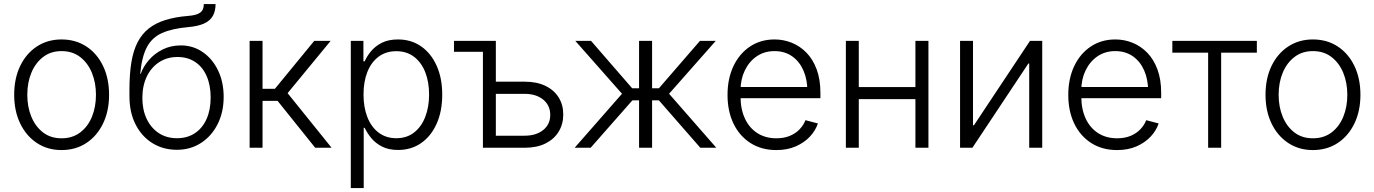

<svg xmlns="http://www.w3.org/2000/svg" viewBox="-20 -748 6958 972"><path d="M291.5 11.7Q221.2 11.7 167 -23.9Q112.8 -59.6 82.3 -122.8Q51.8 -186 51.8 -268.1Q51.8 -351.1 82.3 -414.3Q112.8 -477.5 167 -512.9Q221.2 -548.3 291.5 -548.3Q362.8 -548.3 417 -512.9Q471.2 -477.5 501.7 -414.1Q532.2 -350.6 532.2 -268.1Q532.2 -186 501.7 -122.8Q471.2 -59.6 417 -23.9Q362.8 11.7 291.5 11.7ZM291.5 -47.9Q347.2 -47.9 386.2 -77.6Q425.3 -107.4 445.6 -157.2Q465.8 -207 465.8 -268.1Q465.8 -329.1 445.3 -379.2Q424.8 -429.2 386 -459.2Q347.2 -489.3 291.5 -489.3Q236.8 -489.3 198 -459.2Q159.2 -429.2 138.7 -379.4Q118.2 -329.6 118.2 -268.1Q118.2 -207 138.7 -157.2Q159.2 -107.4 197.8 -77.6Q236.3 -47.9 291.5 -47.9Z M875.5 10.3Q806.2 10.3 752 -23.2Q697.8 -56.6 666.5 -117.7Q635.3 -178.7 635.3 -261.2V-293Q635.3 -372.1 645 -431.9Q654.8 -491.7 676.5 -533.9Q698.2 -576.2 733.2 -603.8Q768.1 -631.3 817.4 -646.7Q866.7 -662.1 932.6 -667.5Q963.4 -669.9 980.7 -677.2Q998 -684.6 1004.9 -696.8Q1011.7 -709 1011.7 -727.5H1071.3Q1071.3 -692.4 1057.6 -667.7Q1043.9 -643.1 1013.7 -629.2Q983.4 -615.2 933.1 -610.8Q851.6 -603.5 800.8 -581.1Q750 -558.6 723.9 -509.8Q697.8 -460.9 689.9 -374H692.4Q705.1 -410.6 733.4 -443.6Q761.7 -476.6 803 -497.3Q844.2 -518.1 895 -518.1Q957.5 -518.1 1006.6 -484.1Q1055.7 -450.2 1084 -391.4Q1112.3 -332.5 1112.3 -257.3Q1112.3 -180.2 1081.8 -119.6Q1051.3 -59.1 997.8 -24.4Q944.3 10.3 875.5 10.3ZM876 -48.3Q928.2 -48.3 966.6 -73.7Q1004.9 -99.1 1025.6 -145.3Q1046.4 -191.4 1046.4 -254.4Q1046.4 -316.9 1026.1 -363Q1005.9 -409.2 968 -434.3Q930.2 -459.5 878.4 -459.5Q826.2 -459.5 785.9 -433.3Q745.6 -407.2 723.1 -360.4Q700.7 -313.5 700.7 -252Q700.7 -192.4 722.4 -146.5Q744.1 -100.6 783.4 -74.5Q822.8 -48.3 876 -48.3Z M1243.7 0V-541H1309.1V-298.3H1371.6L1570.8 -541H1653.8L1436 -276.4L1658.7 0H1575.7L1385.3 -237.3H1309.1V0Z M1755.9 204.1V-541H1819.8V-437.5H1826.2Q1837.4 -463.4 1858.6 -489Q1879.9 -514.6 1913.3 -531.5Q1946.8 -548.3 1994.6 -548.3Q2061.5 -548.3 2111.8 -513.4Q2162.1 -478.5 2190.4 -415.5Q2218.8 -352.5 2218.8 -269Q2218.8 -185.1 2190.7 -122.1Q2162.6 -59.1 2112.3 -23.9Q2062 11.2 1995.1 11.2Q1947.8 11.2 1914.3 -5.9Q1880.9 -22.9 1859.6 -48.8Q1838.4 -74.7 1826.2 -101.1H1821.3V204.1ZM1986.3 -48.3Q2039.1 -48.3 2076.2 -77.1Q2113.3 -106 2132.8 -156.2Q2152.3 -206.5 2152.3 -269.5Q2152.3 -333 2132.8 -382.6Q2113.3 -432.1 2076.2 -460.4Q2039.1 -488.8 1986.3 -488.8Q1933.6 -488.8 1896.5 -460.9Q1859.4 -433.1 1839.8 -383.8Q1820.3 -334.5 1820.3 -269.5Q1820.3 -205.1 1839.8 -155Q1859.4 -105 1896.7 -76.7Q1934.1 -48.3 1986.3 -48.3Z M2278.3 -485.8V-541H2455.1V-485.8ZM2478.5 -334.5H2636.2Q2697.8 -334.5 2741.5 -313.2Q2785.2 -292 2808.3 -254.6Q2831.5 -217.3 2831.5 -168.5Q2831.5 -119.6 2808.3 -81.5Q2785.2 -43.5 2741.5 -21.7Q2697.8 0 2636.2 0H2424.8V-541H2490.2V-61H2635.7Q2694.3 -61 2730 -89.8Q2765.6 -118.7 2765.6 -166Q2765.6 -214.4 2730 -243.7Q2694.3 -272.9 2635.7 -272.9H2478.5Z M2889.2 0 3128.9 -273.4 2892.6 -541H2972.2L3180.2 -301.3H3215.3V-541H3281.2V-301.3H3315.9L3523.4 -541H3603.5L3367.2 -273.4L3606.4 0H3525.4L3315.4 -240.2H3281.2V0H3215.3V-240.2H3181.6L2970.2 0Z M3910.2 11.7Q3834.5 11.7 3778.8 -24.2Q3723.1 -60.1 3693.1 -122.8Q3663.1 -185.5 3663.1 -267.6Q3663.1 -349.6 3692.9 -412.8Q3722.7 -476.1 3776.6 -512.2Q3830.6 -548.3 3900.9 -548.3Q3946.8 -548.3 3988.5 -531.5Q4030.3 -514.6 4063 -481Q4095.7 -447.3 4114.5 -396.5Q4133.3 -345.7 4133.3 -278.3V-251H3704.6V-307.6H4097.7L4067.4 -286.6Q4067.4 -345.2 4047.4 -391.1Q4027.3 -437 3990 -463.1Q3952.6 -489.3 3900.9 -489.3Q3849.1 -489.3 3810.5 -462.6Q3772 -436 3750.5 -391.1Q3729 -346.2 3729 -291.5V-259.3Q3729 -195.8 3751 -148.2Q3772.9 -100.6 3814 -74.2Q3855 -47.9 3910.2 -47.9Q3948.7 -47.9 3978.3 -60.1Q4007.8 -72.3 4027.8 -93.3Q4047.9 -114.3 4057.6 -139.6L4120.6 -123Q4108.4 -86.4 4079.6 -55.9Q4050.8 -25.4 4008.1 -6.8Q3965.3 11.7 3910.2 11.7Z M4631.3 -307.1V-246.1H4311.5V-307.1ZM4327.6 -541V0H4262.2V-541ZM4680.2 -541V0H4614.3V-541Z M5256.3 0H5190.4V-426.3H5186L4902.8 0H4840.3V-541H4905.8V-113.8H4910.6L5194.3 -541H5256.3Z M5635.3 11.7Q5559.6 11.7 5503.9 -24.2Q5448.2 -60.1 5418.2 -122.8Q5388.2 -185.5 5388.2 -267.6Q5388.2 -349.6 5418 -412.8Q5447.8 -476.1 5501.7 -512.2Q5555.7 -548.3 5626 -548.3Q5671.9 -548.3 5713.6 -531.5Q5755.4 -514.6 5788.1 -481Q5820.8 -447.3 5839.6 -396.5Q5858.4 -345.7 5858.4 -278.3V-251H5429.7V-307.6H5822.8L5792.5 -286.6Q5792.5 -345.2 5772.5 -391.1Q5752.4 -437 5715.1 -463.1Q5677.7 -489.3 5626 -489.3Q5574.2 -489.3 5535.6 -462.6Q5497.1 -436 5475.6 -391.1Q5454.1 -346.2 5454.1 -291.5V-259.3Q5454.1 -195.8 5476.1 -148.2Q5498 -100.6 5539.1 -74.2Q5580.1 -47.9 5635.3 -47.9Q5673.8 -47.9 5703.4 -60.1Q5732.9 -72.3 5752.9 -93.3Q5772.9 -114.3 5782.7 -139.6L5845.7 -123Q5833.5 -86.4 5804.7 -55.9Q5775.9 -25.4 5733.2 -6.8Q5690.4 11.7 5635.3 11.7Z M6096.2 0V-481.4H5915V-541H6342.8V-481.4H6162.1V0Z M6626.5 11.7Q6556.2 11.7 6502 -23.9Q6447.8 -59.6 6417.2 -122.8Q6386.7 -186 6386.7 -268.1Q6386.7 -351.1 6417.2 -414.3Q6447.8 -477.5 6502 -512.9Q6556.2 -548.3 6626.5 -548.3Q6697.8 -548.3 6752 -512.9Q6806.2 -477.5 6836.7 -414.1Q6867.2 -350.6 6867.2 -268.1Q6867.2 -186 6836.7 -122.8Q6806.2 -59.6 6752 -23.9Q6697.8 11.7 6626.5 11.7ZM6626.5 -47.9Q6682.1 -47.9 6721.2 -77.6Q6760.3 -107.4 6780.5 -157.2Q6800.8 -207 6800.8 -268.1Q6800.8 -329.1 6780.3 -379.2Q6759.8 -429.2 6720.9 -459.2Q6682.1 -489.3 6626.5 -489.3Q6571.8 -489.3 6533 -459.2Q6494.1 -429.2 6473.6 -379.4Q6453.1 -329.6 6453.1 -268.1Q6453.1 -207 6473.6 -157.2Q6494.1 -107.4 6532.7 -77.6Q6571.3 -47.9 6626.5 -47.9Z"/></svg>

Font: Inter 17pt Light
Style: Regular
Weight: 300
Version: Version 4.001;git-66647c0bb